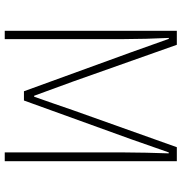

<svg xmlns="http://www.w3.org/2000/svg" viewBox="2 -768 766 810"><g transform="rotate(90 385.0 -363.0)"><path d="M110 0H145V-502C145 -559 143 -633 140 -692H144L201 -532L365 -81H404L567 -532L623 -692H627C625 -633 623 -559 623 -502V0H660V-726H601L445 -288C426 -234 408 -179 388 -124H384C364 -179 344 -234 324 -288L169 -726H110Z"/></g></svg>

Font: Source Han Sans JP ExtraLight
Style: Regular
Weight: 250
Designer: Ryoko NISHIZUKA 西塚涼子 (kana, bopomofo & ideographs); Paul D. Hunt (Latin, Greek & Cyrillic); Sandoll Communications 산돌커뮤니
Foundry: Adobe
Version: Version 2.001;hotconv 1.0.107;makeotfexe 2.5.65593